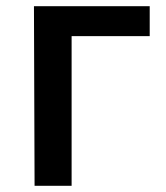

<svg xmlns="http://www.w3.org/2000/svg" viewBox="-20 -572 537 622"><path d="M92 30H212V-455H465V-552H90Z"/></svg>

Font: GenEiGothic-pro-SemiBold
Style: Regular
Weight: 500
Designer: Ryoko NISHIZUKA (kana & ideographs); Paul D. Hunt (Latin, Greek & Cyrillic); Wenlong ZHANG (bopomofo); Sandoll Communica
Foundry: Adobe Systems Incorporated; o_tamon
Version: Version 1.000.140830